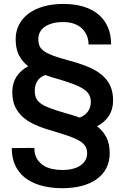

<svg xmlns="http://www.w3.org/2000/svg" viewBox="-20 -741 640 993"><path d="M564.9 -221.2Q564.9 -175.3 543.2 -141.8Q521.5 -108.4 481.9 -87.9Q513.7 -63.5 530.5 -30.3Q547.4 2.9 547.4 51.3Q547.4 94.7 530 128.4Q512.7 162.1 480.5 185.3Q448.2 208.5 402.8 220.5Q357.4 232.4 301.8 232.4Q269.5 232.4 237.8 228Q206.1 223.6 177 213.6Q147.9 203.6 123 187.7Q98.1 171.9 79.8 148.7Q61.5 125.5 51.3 95Q41 64.5 41 24.9L157.7 23.9Q157.7 57.1 170.7 79.1Q183.6 101.1 204.1 114.3Q224.6 127.4 250.2 132.8Q275.9 138.2 301.8 138.2Q333 138.2 356.9 131.8Q380.9 125.5 397.2 114Q413.6 102.5 422.1 86.7Q430.7 70.8 430.7 52.2Q430.7 32.7 423.1 18.3Q415.5 3.9 397.2 -8.5Q378.9 -21 348.6 -32.5Q318.4 -43.9 272.9 -57.6Q218.8 -72.3 176.3 -89.4Q133.8 -106.4 104.2 -130.6Q74.7 -154.8 59.1 -187.3Q43.5 -219.7 43.5 -265.1Q43.5 -310.1 64.9 -343.8Q86.4 -377.4 126 -398.4Q94.2 -422.9 77.6 -456.1Q61 -489.3 61 -538.1Q61 -579.6 78.4 -613.3Q95.7 -647 127.9 -670.9Q160.2 -694.8 205.8 -707.8Q251.5 -720.7 307.6 -720.7Q365.2 -720.7 410.9 -707Q456.5 -693.4 488.5 -666.7Q520.5 -640.1 537.6 -601.1Q554.7 -562 554.7 -511.2H438Q438 -535.2 429.4 -556.2Q420.9 -577.1 404.5 -593Q388.2 -608.9 363.8 -617.9Q339.4 -627 307.6 -627Q273.9 -627 249.5 -619.9Q225.1 -612.8 209.2 -600.8Q193.4 -588.9 185.8 -573Q178.2 -557.1 178.2 -539.1Q178.2 -517.6 184.8 -502.7Q191.4 -487.8 209 -475.6Q226.6 -463.4 256.8 -452.4Q287.1 -441.4 334.5 -428.7Q389.6 -414.1 432.6 -396.5Q475.6 -378.9 504.9 -355Q534.2 -331.1 549.6 -298.6Q564.9 -266.1 564.9 -221.2ZM291 -329.1Q270 -334.5 250.7 -340.6Q231.4 -346.7 213.9 -353Q186 -342.8 172.9 -321.5Q159.7 -300.3 159.7 -272Q159.7 -250 166.3 -234.4Q172.9 -218.8 190.4 -206.1Q208 -193.4 238.3 -181.9Q268.6 -170.4 315.9 -156.7Q336.9 -150.9 356.2 -145Q375.5 -139.2 392.6 -132.8Q420.4 -144 435.1 -165Q449.7 -186 449.7 -213.9Q449.7 -233.9 441.9 -249.3Q434.1 -264.6 415.8 -277.8Q397.5 -291 366.9 -303.2Q336.4 -315.4 291 -329.1Z"/></svg>

Font: TypoPRO Roboto Mono
Style: Regular
Weight: 500
Designer: Google
Version: Version 2.000986; 2015; ttfautohint (v1.3)